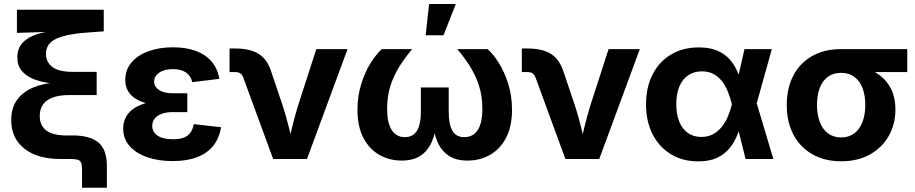

<svg xmlns="http://www.w3.org/2000/svg" viewBox="-20 -775 4462 936"><path d="M379.9 140.1V51.8Q379.9 29.8 375.5 18.6Q371.1 7.3 358.9 3.7Q346.7 0 322.8 0H272.9Q162.1 0 98.4 -50.8Q34.7 -101.6 34.7 -189.9Q34.7 -234.9 50.3 -266.6Q65.9 -298.3 92.3 -319.3Q118.7 -340.3 152.1 -352.3Q185.5 -364.3 221.9 -369.6Q258.3 -375 293.9 -375.5L294.4 -364.7Q254.9 -365.2 214.4 -371.1Q173.8 -377 139.9 -391.1Q106 -405.3 85.2 -430.7Q64.5 -456.1 64.5 -495.1Q64.5 -538.6 89.6 -565.9Q114.7 -593.3 159.2 -607.9Q203.6 -622.6 260.7 -627V-621.1L62.5 -614.7V-727.5H485.8V-622.1L409.7 -616.7Q310.1 -610.4 257.1 -587.4Q204.1 -564.5 204.1 -511.7Q204.1 -472.7 235.1 -448.7Q266.1 -424.8 332 -424.8H451.2V-311.5H315.9Q247.1 -311.5 210.4 -285.9Q173.8 -260.3 173.8 -209.5Q173.8 -162.1 206.5 -138.4Q239.3 -114.7 302.2 -114.7H335Q417.5 -114.7 459.2 -80.8Q501 -46.9 501 34.7V140.1Z M821.8 10.3Q753.4 10.3 698.7 -8.3Q644 -26.9 612.3 -62.5Q580.6 -98.1 580.6 -148.4Q580.6 -181.2 595 -206.5Q609.4 -231.9 637.5 -249.5Q665.5 -267.1 706.5 -276.4Q747.6 -285.6 800.3 -285.6H893.1V-228.5H821.3Q790.5 -228.5 768.3 -220.2Q746.1 -211.9 734.1 -197Q722.2 -182.1 722.2 -161.1Q722.2 -131.8 748 -114Q773.9 -96.2 823.2 -96.2Q855.5 -96.2 876.2 -104.2Q897 -112.3 908.7 -128.9Q920.4 -145.5 924.3 -169.9L1057.6 -154.8Q1049.3 -102.1 1020.3 -65.2Q991.2 -28.3 941.4 -9Q891.6 10.3 821.8 10.3ZM802.7 -259.8Q750.5 -259.8 710.7 -267.8Q670.9 -275.9 644.3 -291.7Q617.7 -307.6 604.2 -331.1Q590.8 -354.5 590.8 -385.3Q590.8 -435.1 621.1 -470.7Q651.4 -506.3 704.1 -525.4Q756.8 -544.4 823.2 -544.4Q886.7 -544.4 934.3 -526.9Q981.9 -509.3 1011.5 -475.1Q1041 -440.9 1049.3 -390.6L917 -374.5Q911.1 -404.3 887.5 -421.1Q863.8 -438 823.2 -438Q780.8 -438 756.1 -420.7Q731.4 -403.3 731.4 -377Q731.4 -352.5 755.1 -336.4Q778.8 -320.3 822.3 -320.3H893.1V-259.8Z M1311.5 0 1166 -397Q1160.6 -411.6 1150.9 -417.7Q1141.1 -423.8 1124.5 -423.8H1099.1V-538.6H1126.5Q1200.2 -538.6 1242.2 -511.5Q1284.2 -484.4 1303.2 -422.9L1357.4 -262.2Q1374 -211.4 1386.7 -160.2Q1399.4 -108.9 1412.6 -55.2H1379.9Q1393.1 -108.9 1405.5 -160.2Q1418 -211.4 1433.6 -262.2L1522 -535.6H1674.3L1476.6 0Z M1938.5 7.8Q1878.4 7.8 1829.3 -20Q1780.3 -47.9 1751.5 -103Q1722.7 -158.2 1722.7 -239.7Q1722.7 -307.1 1741 -365.5Q1759.3 -423.8 1786.9 -467.8Q1814.5 -511.7 1841.3 -535.6H1989.3Q1956.1 -496.1 1928.2 -452.6Q1900.4 -409.2 1883.8 -357.9Q1867.2 -306.6 1867.2 -244.1Q1867.2 -176.8 1889.4 -141.6Q1911.6 -106.4 1954.1 -106.4Q1993.2 -106.4 2012.5 -137.5Q2031.7 -168.5 2031.7 -229.5V-348.6H2167.5V-229.5Q2167.5 -168.5 2185.5 -137.5Q2203.6 -106.4 2243.2 -106.4Q2286.6 -106.4 2309.1 -141.4Q2331.5 -176.3 2331.5 -244.1Q2331.5 -307.6 2314.5 -358.9Q2297.4 -410.2 2269.8 -453.6Q2242.2 -497.1 2209 -535.6H2356.9Q2384.3 -512.2 2411.6 -468.5Q2439 -424.8 2457.5 -366.5Q2476.1 -308.1 2476.1 -239.7Q2476.1 -158.2 2447 -103Q2418 -47.9 2368.9 -20Q2319.8 7.8 2259.3 7.8Q2201.2 7.8 2165.3 -17.3Q2129.4 -42.5 2111.3 -86.7Q2093.3 -130.9 2087.9 -188H2109.4Q2104.5 -129.9 2085.9 -85.7Q2067.4 -41.5 2031.5 -16.8Q1995.6 7.8 1938.5 7.8ZM2055.2 -603 2071.8 -755.4H2202.1L2142.1 -603Z M2736.3 0 2590.8 -397Q2585.4 -411.6 2575.7 -417.7Q2565.9 -423.8 2549.3 -423.8H2523.9V-538.6H2551.3Q2625 -538.6 2667 -511.5Q2709 -484.4 2728 -422.9L2782.2 -262.2Q2798.8 -211.4 2811.5 -160.2Q2824.2 -108.9 2837.4 -55.2H2804.7Q2817.9 -108.9 2830.3 -160.2Q2842.8 -211.4 2858.4 -262.2L2946.8 -535.6H3099.1L2901.4 0Z M3384.3 11.7Q3307.6 11.7 3250.2 -23.4Q3192.9 -58.6 3161.1 -121.3Q3129.4 -184.1 3129.4 -266.1Q3129.4 -349.1 3161.1 -411.6Q3192.9 -474.1 3251 -509Q3309.1 -543.9 3386.7 -543.9Q3439.9 -543.9 3476.8 -528.1Q3513.7 -512.2 3537.1 -485.6Q3560.5 -459 3574.7 -426Q3588.9 -393.1 3596.7 -359.9H3637.2L3668 -274.9L3750 0H3614.7L3547.4 -269Q3539.6 -301.8 3527.6 -330.3Q3515.6 -358.9 3498.3 -380.6Q3481 -402.3 3457.3 -414.8Q3433.6 -427.2 3402.3 -427.2Q3363.3 -427.2 3335 -408Q3306.6 -388.7 3291.7 -353Q3276.9 -317.4 3276.9 -267.6Q3276.9 -217.8 3291.5 -181.9Q3306.2 -146 3333.5 -126.7Q3360.8 -107.4 3398.9 -107.4Q3430.7 -107.4 3455.3 -120.4Q3480 -133.3 3498 -155.8Q3516.1 -178.2 3528.3 -206.8Q3540.5 -235.4 3547.9 -266.1L3609.4 -535.6H3742.7L3667.5 -266.1L3636.2 -181.2H3595.7Q3586.9 -147 3572.8 -113Q3558.6 -79.1 3535.2 -50.8Q3511.7 -22.5 3475.1 -5.4Q3438.5 11.7 3384.3 11.7Z M4080.6 11.2Q4000 11.2 3940.2 -22.9Q3880.4 -57.1 3847.9 -118.9Q3815.4 -180.7 3815.4 -263.2Q3815.4 -345.7 3847.7 -407Q3879.9 -468.3 3939.5 -502Q3999 -535.6 4079.6 -535.6H4402.8V-423.8H4172.4L4079.6 -419.9Q4042 -419.9 4015.9 -400.6Q3989.7 -381.3 3976.3 -346.4Q3962.9 -311.5 3962.9 -263.2Q3962.9 -215.8 3976.6 -180.2Q3990.2 -144.5 4016.6 -124.8Q4043 -105 4080.6 -105Q4118.2 -105 4144.5 -124.8Q4170.9 -144.5 4184.6 -180.2Q4198.2 -215.8 4198.2 -263.2Q4198.2 -311.5 4184.6 -346.4Q4170.9 -381.3 4144.5 -400.6Q4118.2 -419.9 4080.6 -419.9V-460.9Q4137.2 -460.9 4185.5 -447.8Q4233.9 -434.6 4269.5 -407.5Q4305.2 -380.4 4325.2 -339.1Q4345.2 -297.9 4345.2 -241.2Q4345.2 -169.9 4312.7 -112.5Q4280.3 -55.2 4220.9 -22Q4161.6 11.2 4080.6 11.2Z"/></svg>

Font: Inter 20pt
Style: Bold
Weight: 700
Version: Version 4.001;git-66647c0bb